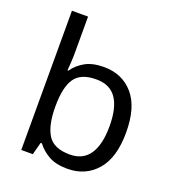

<svg xmlns="http://www.w3.org/2000/svg" viewBox="-139 -868 893 985"><g transform="rotate(20 307.5 -375.0)"><path d="M173 -575Q173 -541 171.5 -511.5Q170 -482 168 -465H173Q196 -499 236 -522Q276 -545 339 -545Q439 -545 499.5 -475.5Q560 -406 560 -268Q560 -130 499 -60Q438 10 339 10Q276 10 236 -13Q196 -36 173 -68H166L148 0H85V-760H173ZM324 -472Q239 -472 206 -423Q173 -374 173 -271V-267Q173 -168 205.5 -115.5Q238 -63 326 -63Q398 -63 433.5 -116Q469 -169 469 -269Q469 -370 433.5 -421Q398 -472 324 -472Z"/></g></svg>

Font: Noto Sans NKo Unjoined
Style: Regular
Weight: 400
Designer: Monotype Design Team
Foundry: Monotype Imaging Inc.
Version: Version 2.004